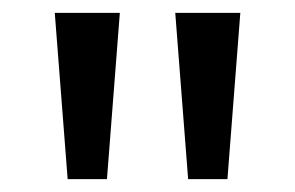

<svg xmlns="http://www.w3.org/2000/svg" viewBox="-20 -734 458 298"><path d="M166 -714 146 -456H85L65 -714ZM353 -714 333 -456H272L252 -714Z"/></svg>

Font: Noto Sans Kayah Li Medium
Style: Regular
Weight: 500
Designer: Monotype Design Team, Sérgio Martins
Foundry: Monotype Imaging Inc.
Version: Version 2.002; ttfautohint (v1.8.4.7-5d5b)